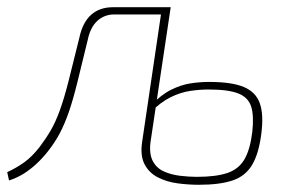

<svg xmlns="http://www.w3.org/2000/svg" viewBox="-34 -500 820 532"><path d="M425 -480 422 -460H283Q255 -460 235.5 -442Q216 -424 209 -389Q192 -319 180 -270.5Q168 -222 156.5 -189Q145 -156 131.5 -130.5Q118 -105 99 -81Q85 -63 68 -47Q51 -31 32 -19Q13 -7 -9 0L-14 -23Q12 -35 33.5 -50.5Q55 -66 76 -93Q94 -117 107 -139.5Q120 -162 131.5 -193.5Q143 -225 155.5 -273.5Q168 -322 186 -396Q195 -438 218.5 -459Q242 -480 279 -480ZM439 -480 383 -106Q379 -73 389.5 -53.5Q400 -34 420 -25Q440 -16 464.5 -13Q489 -10 511 -10Q564 -10 595.5 -20.5Q627 -31 643 -58Q659 -85 665 -134Q670 -179 662 -204.5Q654 -230 626.5 -241Q599 -252 544 -252Q519 -252 492.5 -248Q466 -244 438.5 -230.5Q411 -217 381 -187L384 -208Q413 -238 440.5 -251.5Q468 -265 494 -269Q520 -273 545 -273Q608 -273 641.5 -259Q675 -245 686 -213.5Q697 -182 690 -129Q683 -74 664.5 -43Q646 -12 610.5 0Q575 12 517 12Q488 12 458 8Q428 4 403.5 -8.5Q379 -21 366.5 -45Q354 -69 360 -108L415 -480Z"/></svg>

Font: Exo 2 Thin
Style: Italic
Weight: 250
Italic angle: -8°
Designer: Natanael Gama
Foundry: Natanael Gama
Version: Version 2.010